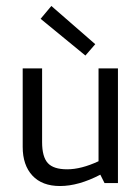

<svg xmlns="http://www.w3.org/2000/svg" viewBox="-20 -613 470 643"><path d="M56 0ZM205 -46Q252 -46 310 -73V-384H375V0H330L316 -28Q243 10 181 10Q121 10 88.5 -25Q56 -60 56 -121V-384H121V-137Q121 -88 140 -67Q159 -46 205 -46ZM266 -427 116 -550 152 -593 299 -465Z"/></svg>

Font: Cambay Devanagari
Style: Regular
Weight: 400
Designer: Pooja Saxena
Foundry: Pooja Saxena
Version: Version 1.180;PS 001.180;hotconv 1.0.70;makeotf.lib2.5.58329